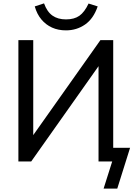

<svg xmlns="http://www.w3.org/2000/svg" viewBox="-20 -957 799 1138"><path d="M594 161 645 0H564V-593L579 -586L165 0H89V-719H177V-129L162 -135L575 -719H651V-81H751L675 161ZM371 -777Q325 -777 288.5 -793.5Q252 -810 225.5 -841.5Q199 -873 186 -919L241 -937Q259 -887 291 -864.5Q323 -842 371 -842Q420 -842 450.5 -863.5Q481 -885 505 -936L559 -919Q534 -846 484 -811.5Q434 -777 371 -777Z"/></svg>

Font: Nunitoga
Style: Medium
Weight: 500
Designer: Vernon Adams
Foundry: Vernon Adams
Version: Version 1.0